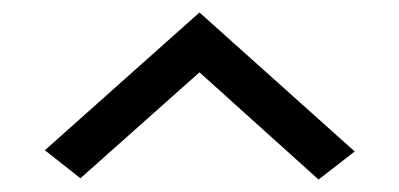

<svg xmlns="http://www.w3.org/2000/svg" viewBox="-20 -848 640 308"><path d="M491 -560 300 -732 109 -562 52 -607 300 -828 549 -605Z"/></svg>

Font: Victor Mono
Style: Regular
Weight: 400
Monospace: yes
Designer: Rune Bjørnerås
Version: Version 1.561;gftools[0.9.30]